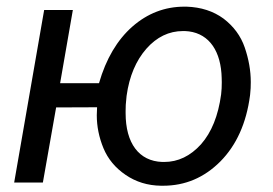

<svg xmlns="http://www.w3.org/2000/svg" viewBox="-20 -559 836 588"><path d="M203.1 -528.3H115.2L23.4 0H111.3L151.9 -230L277.3 -230.5C276.9 -222.2 276.4 -213.9 276.4 -206.1C276.4 -171.9 283.2 -138.2 296.9 -105C310.5 -72.3 333 -44.9 364.7 -23.4C396 -2 432.1 9.3 473.1 9.8C475.6 9.8 477.5 9.8 479.5 9.8C547.4 9.8 605.5 -15.1 654.8 -64.5C704.1 -114.3 734.4 -181.6 745.6 -266.1L746.1 -270.5C747.6 -283.2 748 -295.4 748 -307.6C748 -342.8 741.7 -377.9 729.5 -413.6C717.3 -449.2 695.3 -478.5 664.6 -502C633.3 -524.9 595.7 -537.1 551.3 -538.6C548.8 -538.6 546.4 -538.6 544.4 -538.6C484.9 -538.6 431.6 -518.1 385.3 -477.5C338.9 -436.5 304.7 -378.9 283.2 -304.2H164.1ZM367.7 -265.6C376 -325.7 396.5 -373.5 428.2 -409.7C460 -445.8 497.6 -463.9 540.5 -463.9C542.5 -463.9 544.4 -463.9 546.4 -463.9C612.8 -461.4 652.3 -412.6 658.2 -334.5C658.7 -325.2 659.2 -315.9 659.2 -307.1C659.2 -294.4 658.7 -282.2 657.2 -270C648.4 -204.6 627.9 -153.8 595.7 -117.2C563 -81.1 525.4 -63 482.9 -63C481 -63 479 -63 477.1 -63C405.3 -65.4 364.7 -120.6 364.7 -212.4C364.7 -214.8 364.7 -217.3 364.7 -219.7C364.7 -231.9 365.2 -243.7 366.7 -254.9Z"/></svg>

Font: Roboto
Style: Italic
Weight: 400
Italic angle: -12°
Designer: Google
Version: Version 2.137; 2017